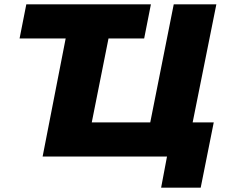

<svg xmlns="http://www.w3.org/2000/svg" viewBox="-20 -720 1045 883"><path d="M866 -157H963L903 143H721L748 0H176L282 -543H70L101 -700H674L643 -543H479L402 -157H671L779 -700H975Z"/></svg>

Font: Montserrat Alternates ExtraBold
Style: Italic
Weight: 800
Italic angle: -11.3°
Designer: Julieta Ulanovsky
Foundry: Julieta Ulanovsky
Version: Version 7.200